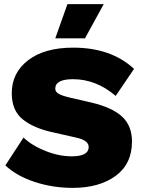

<svg xmlns="http://www.w3.org/2000/svg" viewBox="-20 -901 687 931"><path d="M307 -881H483L392 -715H248ZM335 -670Q519 -670 630 -567L541 -436Q446 -517 334 -517Q248 -517 248 -471Q248 -455 265.5 -445.5Q283 -436 322 -427L422 -404Q524 -380 572 -335.5Q620 -291 620 -215Q620 -106 540.5 -48Q461 10 333 10Q235 10 147.5 -19Q60 -48 6 -99L94 -234Q135 -195 200.5 -169Q266 -143 328 -143Q408 -143 410 -186Q412 -221 348 -234L238 -259Q144 -279 90.5 -322Q37 -365 37 -449Q37 -548 116.5 -609Q196 -670 335 -670Z"/></svg>

Font: Elaine Sans ExtraBold
Style: Regular
Weight: 800
Designer: Wei Huang
Foundry: Wei Huang
Version: Version 2.001;December 24, 2019;FontCreator 12.0.0.2547 64-b